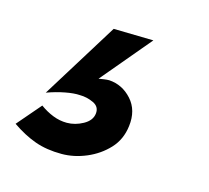

<svg xmlns="http://www.w3.org/2000/svg" viewBox="-59 -134 486 446"><g transform="rotate(15 184.5 89.0)"><path d="M164 -67 260 -65 160 54Q166 53 172.5 52Q179 51 185 51Q217 53 239.5 78Q262 103 257 142Q253 175 232 197.5Q211 220 181.5 232.5Q152 245 122 245Q86 245 58 235Q30 225 1 205L50 148Q65 159 81.5 165.5Q98 172 115 172Q135 172 154 161.5Q173 151 175 134Q177 117 161 109.5Q145 102 128 102Q114 101 93 105Q72 109 50 117Z"/></g></svg>

Font: Von Semi
Style: Italic
Weight: 600
Version: Version 4.000; ttfautohint (v1.8.4.7-5d5b)